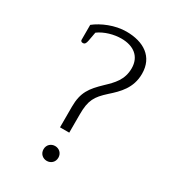

<svg xmlns="http://www.w3.org/2000/svg" viewBox="-178 -812 824 919"><g transform="rotate(30 234.5 -352.5)"><path d="M201 -160H252V-261C252 -339 269 -367 321 -414C366 -454 413 -499 413 -578C413 -672 343 -716 248 -716C185 -716 120 -688 81 -657V-574C81 -569 85 -564 93 -564C104 -564 109 -571 112 -588L121 -637C155 -662 203 -675 244 -675C311 -675 357 -641 357 -576C357 -512 321 -477 282 -440C229 -389 201 -354 201 -274ZM226 11C248 11 267 -5 267 -30C267 -55 248 -71 226 -71C204 -71 185 -55 185 -30C185 -5 204 11 226 11Z"/></g></svg>

Font: Maitree Light
Style: Regular
Weight: 300
Designer: CadsonDemak Team
Foundry: CadsonDemak
Version: Version 1.000;PS 001.000;hotconv 1.0.88;makeotf.lib2.5.64775